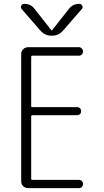

<svg xmlns="http://www.w3.org/2000/svg" viewBox="-20 -975 540 995"><path d="M188.5 -817.4 91.8 -928.7Q85.9 -935.5 90.3 -945.3Q94.7 -955.1 104.5 -955.1Q140.6 -955.1 159.2 -928.7L246.1 -818.4Q247.1 -817.4 248 -817.4L250 -818.4L336.9 -928.7Q356.4 -955.1 391.6 -955.1Q401.4 -955.1 406.2 -945.3Q411.1 -935.5 404.3 -928.7L307.6 -817.4Q284.2 -790 250 -790H246.1Q212.9 -790 188.5 -817.4ZM147.5 -686.5Q142.6 -686.5 141.6 -681.6V-423.8Q141.6 -419.9 147.5 -419.9H379.9Q388.7 -419.9 394.5 -414.1Q400.4 -408.2 400.4 -398.9Q400.4 -389.6 394.5 -383.8Q388.7 -377.9 379.9 -377.9H147.5Q142.6 -377.9 141.6 -373V-47.9Q141.6 -43 147.5 -43H388.7Q397.5 -43 403.8 -37.1Q410.2 -31.2 410.2 -22Q410.2 -12.7 404.3 -6.3Q398.4 0 388.7 0H126Q111.3 0 100.6 -9.8Q89.8 -19.5 89.8 -35.2V-695.3Q89.8 -710 100.6 -720.2Q111.3 -730.5 126 -730.5H388.7Q397.5 -730.5 403.8 -723.6Q410.2 -716.8 410.2 -708Q410.2 -699.2 404.3 -692.9Q398.4 -686.5 388.7 -686.5Z"/></svg>

Font: Rounded-L Mgen+ 1mn light
Style: Regular
Weight: 200
Designer: [Source Han Sans]
Ryoko NISHIZUKA  (kana & ideographs); Paul D. Hunt (Latin, Greek & Cyrillic); Wenlong ZHANG  (bopomofo
Version: Version 1.059.20150602